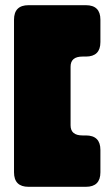

<svg xmlns="http://www.w3.org/2000/svg" viewBox="-20 -720 421 740"><path d="M34 -644Q34 -700 90 -700H311Q367 -700 367 -644V-558Q367 -502 311 -502H298Q252 -502 252 -463V-237Q252 -198 298 -198H311Q367 -198 367 -142V-56Q367 0 311 0H90Q34 0 34 -56Z"/></svg>

Font: LT Crewmate
Style: Regular
Weight: 400
Designer: Daniel Lyons
Foundry: LyonsType
Version: Version 1.001;FEAKit 1.0